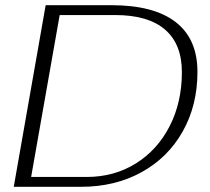

<svg xmlns="http://www.w3.org/2000/svg" viewBox="-20 -720 809 740"><path d="M156 -700H409Q573 -700 657 -635Q741 -570 741 -443Q741 -314 684 -213Q627 -112 525 -56Q423 0 292 0H33ZM314 -38Q420 -38 503.5 -90Q587 -142 634 -234Q681 -326 681 -442Q681 -550 616 -606Q551 -662 424 -662H210L100 -38Z"/></svg>

Font: Fahkwang ExtraLight
Style: Italic
Weight: 275
Italic angle: -10°
Designer: Suppakit Chalermlarp | Katatrad Co.,Ltd.
Foundry: Cadson Demak Co.,Ltd.
Version: Version 1.000; ttfautohint (v1.6)